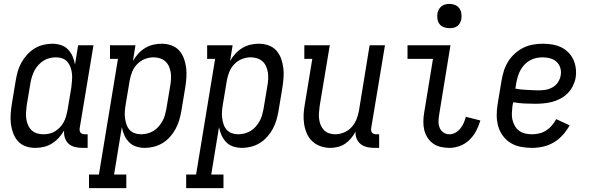

<svg xmlns="http://www.w3.org/2000/svg" viewBox="-20 -753 3040 988"><path d="M161 8Q161 8 161 8Q161 8 161 8Q135 8 111.5 -0.5Q88 -9 72 -27Q56 -45 47.5 -68.5Q39 -92 36 -116.5Q33 -141 35 -167.5Q37 -194 41 -219L61 -339Q65 -363 71.5 -386Q78 -409 90 -430.5Q102 -452 119 -471Q136 -490 157 -503Q178 -516 201.5 -522Q225 -528 249 -528Q272 -528 293.5 -521Q315 -514 330 -498.5Q345 -483 353.5 -463Q362 -443 366 -421L382 -520H461L390 -93Q389 -87 390 -81Q391 -75 394.5 -70.5Q398 -66 404 -64Q410 -62 416 -62H431V8H404Q385 8 366 3.5Q347 -1 333.5 -13Q320 -25 314 -43.5Q308 -62 310 -82Q299 -62 283 -44.5Q267 -27 247 -14.5Q227 -2 205 3Q183 8 161 8ZM204 -62Q219 -62 234.5 -65.5Q250 -69 263.5 -77.5Q277 -86 288.5 -98Q300 -110 307.5 -124Q315 -138 319.5 -153Q324 -168 327 -183L347 -303Q349 -320 350.5 -338Q352 -356 350.5 -372.5Q349 -389 343.5 -405Q338 -421 328 -433.5Q318 -446 302 -452Q286 -458 268 -458Q252 -458 235.5 -454Q219 -450 204.5 -441Q190 -432 178 -419Q166 -406 158 -391Q150 -376 145 -360Q140 -344 137 -328L117 -208Q115 -191 114 -173.5Q113 -156 115.5 -140Q118 -124 124.5 -109Q131 -94 142.5 -83Q154 -72 170 -67Q186 -62 203 -62Z M438 215V145H489L587 -450H546V-520H677L664 -439Q675 -459 691 -476.5Q707 -494 727 -506Q747 -518 768.5 -523Q790 -528 812 -528Q812 -528 812 -528Q812 -528 812 -528Q838 -528 862 -519.5Q886 -511 902 -493Q918 -475 926.5 -451.5Q935 -428 938 -403.5Q941 -379 939 -352.5Q937 -326 933 -301L913 -181Q909 -157 902 -134Q895 -111 883.5 -89.5Q872 -68 855 -49Q838 -30 817 -17Q796 -4 772 2Q748 8 725 8Q702 8 680.5 1Q659 -6 644 -21.5Q629 -37 620 -57Q611 -77 607 -99L567 145H630V215ZM705 -62Q721 -62 737.5 -66Q754 -70 769 -79Q784 -88 795.5 -101Q807 -114 815.5 -129Q824 -144 828.5 -160Q833 -176 836 -192L856 -312Q859 -329 860 -346.5Q861 -364 858.5 -380Q856 -396 849.5 -411Q843 -426 831 -437Q819 -448 803 -453Q787 -458 770 -458Q747 -458 724.5 -449Q702 -440 685 -422Q668 -404 659.5 -382Q651 -360 647 -337L627 -217Q624 -200 622.5 -182Q621 -164 623 -147.5Q625 -131 630 -115Q635 -99 645.5 -86.5Q656 -74 672 -68Q688 -62 705 -62Z M938 215V145H989L1087 -450H1046V-520H1177L1164 -439Q1175 -459 1191 -476.5Q1207 -494 1227 -506Q1247 -518 1268.5 -523Q1290 -528 1312 -528Q1312 -528 1312 -528Q1312 -528 1312 -528Q1338 -528 1362 -519.5Q1386 -511 1402 -493Q1418 -475 1426.5 -451.5Q1435 -428 1438 -403.5Q1441 -379 1439 -352.5Q1437 -326 1433 -301L1413 -181Q1409 -157 1402 -134Q1395 -111 1383.5 -89.5Q1372 -68 1355 -49Q1338 -30 1317 -17Q1296 -4 1272 2Q1248 8 1225 8Q1202 8 1180.5 1Q1159 -6 1144 -21.5Q1129 -37 1120 -57Q1111 -77 1107 -99L1067 145H1130V215ZM1205 -62Q1221 -62 1237.5 -66Q1254 -70 1269 -79Q1284 -88 1295.5 -101Q1307 -114 1315.5 -129Q1324 -144 1328.5 -160Q1333 -176 1336 -192L1356 -312Q1359 -329 1360 -346.5Q1361 -364 1358.5 -380Q1356 -396 1349.5 -411Q1343 -426 1331 -437Q1319 -448 1303 -453Q1287 -458 1270 -458Q1247 -458 1224.5 -449Q1202 -440 1185 -422Q1168 -404 1159.5 -382Q1151 -360 1147 -337L1127 -217Q1124 -200 1122.5 -182Q1121 -164 1123 -147.5Q1125 -131 1130 -115Q1135 -99 1145.5 -86.5Q1156 -74 1172 -68Q1188 -62 1205 -62Z M1680 8Q1654 8 1629.5 -0.5Q1605 -9 1587 -26Q1569 -43 1559 -66Q1549 -89 1545 -114.5Q1541 -140 1542.5 -166.5Q1544 -193 1549 -219L1587 -450H1546V-520H1677L1625 -208Q1623 -191 1621.5 -174Q1620 -157 1622 -141Q1624 -125 1630 -110Q1636 -95 1646.5 -84Q1657 -73 1672.5 -67.5Q1688 -62 1704 -62Q1727 -62 1749.5 -71Q1772 -80 1788.5 -98Q1805 -116 1814 -138Q1823 -160 1827 -183L1882 -520H1961L1890 -93Q1889 -87 1890 -81Q1891 -75 1894.5 -70.5Q1898 -66 1904 -64Q1910 -62 1916 -62H1931V8H1904Q1886 8 1867.5 3.5Q1849 -1 1835.5 -12Q1822 -23 1815 -40Q1808 -57 1810 -76Q1800 -58 1786.5 -41.5Q1773 -25 1756 -13.5Q1739 -2 1719 3Q1699 8 1680 8Z M2293 8Q2270 8 2248 3Q2226 -2 2208.5 -14.5Q2191 -27 2179.5 -45.5Q2168 -64 2163 -85Q2158 -106 2158.5 -129.5Q2159 -153 2163 -175L2208 -450H2077V-520H2298L2240 -164Q2237 -147 2236.5 -129.5Q2236 -112 2242 -96.5Q2248 -81 2261.5 -71.5Q2275 -62 2293 -62Q2309 -62 2324 -70.5Q2339 -79 2349.5 -92.5Q2360 -106 2366.5 -121Q2373 -136 2377 -152L2452 -133Q2444 -106 2430.5 -80Q2417 -54 2396 -33.5Q2375 -13 2347.5 -2.5Q2320 8 2293 8ZM2293 -608Q2278 -608 2264 -613Q2250 -618 2241.5 -629.5Q2233 -641 2231 -655.5Q2229 -670 2231 -685Q2233 -695 2238.5 -705Q2244 -715 2253 -721.5Q2262 -728 2272 -730.5Q2282 -733 2293 -733Q2308 -733 2321.5 -727.5Q2335 -722 2343.5 -710.5Q2352 -699 2354 -684.5Q2356 -670 2354 -655Q2352 -645 2347 -635Q2342 -625 2333 -618.5Q2324 -612 2313.5 -610Q2303 -608 2293 -608Z M2718 8Q2689 8 2660 2.5Q2631 -3 2607.5 -17.5Q2584 -32 2567.5 -54.5Q2551 -77 2543.5 -104Q2536 -131 2536 -160.5Q2536 -190 2541 -219L2561 -339Q2565 -364 2573 -389Q2581 -414 2595 -436.5Q2609 -459 2629.5 -477.5Q2650 -496 2673.5 -507.5Q2697 -519 2722.5 -523.5Q2748 -528 2773 -528Q2798 -528 2822 -524Q2846 -520 2867 -510Q2888 -500 2904.5 -483.5Q2921 -467 2930.5 -446Q2940 -425 2943 -401Q2946 -377 2942 -352Q2938 -331 2927.5 -310Q2917 -289 2900.5 -272.5Q2884 -256 2863 -245Q2842 -234 2820.5 -228.5Q2799 -223 2777 -221Q2755 -219 2734 -219Q2705 -219 2676.5 -220.5Q2648 -222 2621 -227L2617 -208Q2615 -190 2614 -171.5Q2613 -153 2617 -136.5Q2621 -120 2629.5 -105Q2638 -90 2651.5 -80Q2665 -70 2682.5 -66Q2700 -62 2718 -62Q2736 -62 2755 -66.5Q2774 -71 2790.5 -81.5Q2807 -92 2820 -107.5Q2833 -123 2842 -140L2911 -108Q2897 -82 2876.5 -59Q2856 -36 2830 -20.5Q2804 -5 2775 1.5Q2746 8 2718 8ZM2751 -288Q2770 -288 2788 -291Q2806 -294 2823 -303.5Q2840 -313 2851 -329.5Q2862 -346 2865 -364Q2869 -384 2863.5 -403Q2858 -422 2844.5 -434.5Q2831 -447 2812 -452.5Q2793 -458 2773 -458Q2756 -458 2739.5 -454.5Q2723 -451 2707.5 -442.5Q2692 -434 2679.5 -421Q2667 -408 2658.5 -392.5Q2650 -377 2645 -360.5Q2640 -344 2637 -328L2632 -297Q2647 -294 2661.5 -292.5Q2676 -291 2691 -290.5Q2706 -290 2721 -289Q2736 -288 2751 -288Z"/></svg>

Font: Iosevka Gothic
Style: Italic
Weight: 400
Italic angle: -9°
Monospace: yes
Designer: Belleve Invis
Foundry: Belleve Invis
Version: Version 15.5.1; ttfautohint (v1.8.4)